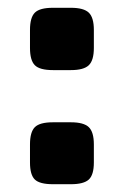

<svg xmlns="http://www.w3.org/2000/svg" viewBox="-20 -474 337 493"><path d="M116 -454H162Q195 -454 208 -441.5Q221 -429 221 -397V-351Q221 -319 208 -306.5Q195 -294 162 -294H116Q82 -294 69.5 -306.5Q57 -319 57 -351V-397Q57 -429 69.5 -441.5Q82 -454 116 -454ZM116 -160H162Q195 -160 208 -147.5Q221 -135 221 -103V-57Q221 -25 208 -13Q195 -1 162 -1H116Q82 -1 69.5 -13Q57 -25 57 -57V-103Q57 -135 69.5 -147.5Q82 -160 116 -160Z"/></svg>

Font: Exo 2 Expanded
Style: Bold
Weight: 700
Width: 7
Designer: Natanael Gama
Version: Version 1.001;PS 001.001;hotconv 1.0.70;makeotf.lib2.5.58329